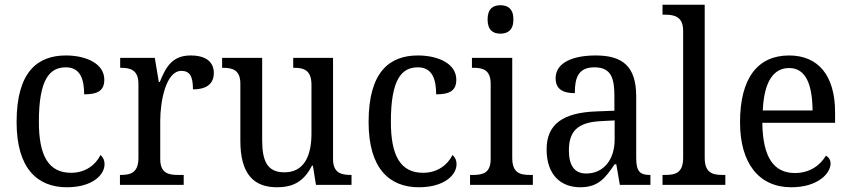

<svg xmlns="http://www.w3.org/2000/svg" viewBox="-20 -780 3589 810"><path d="M262 10C371 10 421 -43 421 -87C421 -105 414 -118 404 -126C383 -84 340 -51 280 -51C184 -51 144 -124 144 -266C144 -445 189 -496 258 -496C319 -496 335 -445 335 -382C393 -382 420 -398 420 -444C420 -512 343 -546 258 -546C140 -546 50 -479 50 -265C50 -69 138 10 262 10Z M486 0H755V-42H730C690 -42 656 -50 656 -109V-270C656 -353 680 -481 745 -481C781 -481 794 -458 794 -403C857 -403 882 -431 882 -472C882 -518 850 -546 784 -546C705 -546 679 -495 654 -434H650L633 -536H487V-494H490C530 -494 564 -485 564 -426V-114C564 -51 531 -42 489 -42H486Z M1148 10C1209 10 1259 -8 1296 -81H1300L1313 0H1463V-42H1460C1420 -42 1385 -50 1385 -109V-536H1217V-494H1220C1261 -494 1294 -485 1294 -422V-216C1294 -118 1260 -53 1180 -53C1107 -53 1086 -101 1086 -190V-536H917V-494H920C961 -494 994 -485 994 -427V-186C994 -49 1048 10 1148 10Z M1747 10C1856 10 1906 -43 1906 -87C1906 -105 1899 -118 1889 -126C1868 -84 1825 -51 1765 -51C1669 -51 1629 -124 1629 -266C1629 -445 1674 -496 1743 -496C1804 -496 1820 -445 1820 -382C1878 -382 1905 -398 1905 -444C1905 -512 1828 -546 1743 -546C1625 -546 1535 -479 1535 -265C1535 -69 1623 10 1747 10Z M2091 -638C2122 -638 2146 -653 2146 -698C2146 -743 2122 -758 2091 -758C2060 -758 2037 -743 2037 -698C2037 -653 2060 -638 2091 -638ZM1963 0H2228V-42H2216C2173 -42 2141 -51 2141 -114V-536H1971V-494H1977C2018 -494 2050 -485 2050 -426V-109C2050 -50 2017 -42 1975 -42H1963Z M2428 10C2505 10 2534 -30 2573 -87H2580L2595 0H2724V-42H2721C2679 -42 2664 -58 2664 -114V-373C2664 -500 2607 -546 2493 -546C2397 -546 2324 -516 2324 -450C2324 -406 2352 -387 2405 -387C2405 -451 2419 -496 2488 -496C2561 -496 2572 -446 2572 -373V-313L2496 -310C2355 -305 2286 -256 2286 -150C2286 -41 2347 10 2428 10ZM2453 -48C2403 -48 2380 -83 2380 -145C2380 -223 2413 -264 2515 -269L2573 -272V-191C2573 -106 2526 -48 2453 -48Z M2775 0H3040V-42H3028C2986 -42 2953 -51 2953 -114V-760H2775V-718H2787C2826 -718 2862 -709 2862 -650V-114C2862 -51 2830 -42 2787 -42H2775Z M3318 10C3431 10 3484 -49 3484 -90C3484 -107 3474 -119 3464 -123C3442 -85 3398 -50 3334 -50C3245 -50 3198 -115 3196 -262H3503V-306C3503 -464 3430 -546 3309 -546C3177 -546 3102 -451 3102 -264C3102 -91 3182 10 3318 10ZM3408 -314H3198C3203 -430 3240 -493 3309 -493C3381 -493 3407 -421 3408 -314Z"/></svg>

Font: Noto Serif Ethiopic SemiCondensed
Style: Regular
Weight: 400
Width: 4
Designer: Monotype Design Team
Foundry: Monotype Imaging Inc.
Version: Version 2.102